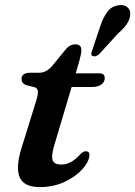

<svg xmlns="http://www.w3.org/2000/svg" viewBox="-20 -748 549 780"><path d="M119.5 -394 87 -402Q67.5 -409 67.5 -427Q67.5 -452.5 103.5 -452.5H139.5Q166 -452.5 189 -476.5L249.5 -550.5Q265 -568 286 -568Q310.5 -568 310.5 -544.5Q310.5 -529.5 302.5 -501L287.5 -450H384Q405.5 -450 405.5 -431Q405.5 -414 391.2 -404.2Q377 -394.5 353.5 -394.5H271L200.5 -158Q187 -112 194.5 -95.8Q202 -79.5 228.5 -79.5Q248.5 -79.5 266.5 -88.8Q284.5 -98 304.5 -119.5Q317.5 -133.5 328 -133.5Q345.5 -133.5 343 -114.5Q340 -88 313 -58.8Q286 -29.5 241.5 -8.8Q197 12 141.5 12Q78 12 60.5 -26.5Q43 -65 66 -142L127.5 -340Q135.5 -367.5 133.8 -378.8Q132 -390 119.5 -394ZM388.5 -645Q400 -678.5 416.2 -700.2Q432.5 -722 460 -726.5Q484 -730.5 497.5 -718.8Q511 -707 509 -688.5Q507.5 -668.5 495 -650.2Q482.5 -632 459 -611.5L383 -528Q368 -515.5 356 -520.5Q350.5 -523.5 351 -529.8Q351.5 -536 354.5 -543.5Z"/></svg>

Font: Fraunces 9pt S000 SemiBold
Style: Italic
Weight: 600
Italic angle: -16°
Version: Version 1.000; ttfautohint (v1.8.3)